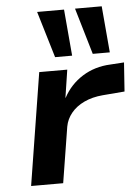

<svg xmlns="http://www.w3.org/2000/svg" viewBox="-54 -810 617 853"><g transform="rotate(-5 254.5 -384.0)"><path d="M50 0 130 -501H255L236 -377H237Q268 -435 323 -469.5Q378 -504 448 -507L509 -511L500 -382L402 -374Q355 -370 319 -353Q283 -336 261 -309Q239 -282 233 -249L193 0ZM374 -561 313 -768H432L450 -561ZM206 -561 144 -768H264L282 -561Z"/></g></svg>

Font: Nunito Sans 7pt SemiExpanded
Style: Bold Italic
Weight: 700
Width: 6
Italic angle: -9°
Designer: Vernon Adams
Foundry: Vernon Adams
Version: Version 3.101;gftools[0.9.27]